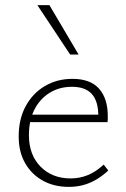

<svg xmlns="http://www.w3.org/2000/svg" viewBox="-20 -724 492 750"><path d="M249 6Q191 6 147 -18.5Q103 -43 78 -87Q53 -131 53 -191Q53 -259 80.5 -309.5Q108 -360 155.5 -388Q203 -416 263 -416Q333 -416 367 -377.5Q401 -339 401 -271Q401 -265 401 -259Q401 -253 400 -247H364V-271Q364 -329 338.5 -357Q313 -385 261 -385Q212 -385 174 -361.5Q136 -338 114.5 -296Q93 -254 93 -196Q93 -119 138.5 -73Q184 -27 256 -27Q291 -27 323 -40Q355 -53 385 -81L403 -58Q377 -34 351.5 -20Q326 -6 301 0Q276 6 249 6ZM82 -247 88 -276H393V-247ZM254 -511 126 -704H173L287 -511Z"/></svg>

Font: Ysabeau Infant ExtraLight
Style: Regular
Weight: 250
Designer: Christian Thalmann (Catharsis Fonts)
Version: Version 2.001;gftools[0.9.30]; featfreeze: ss01,ss02,lnum